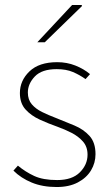

<svg xmlns="http://www.w3.org/2000/svg" viewBox="-20 -740 440 772"><path d="M208 12Q151 12 107.5 -6Q64 -24 34 -54L52 -74Q82 -49 117.5 -32.5Q153 -16 210 -16Q270 -16 301 -47Q332 -78 332 -118Q332 -150 313.5 -171Q295 -192 267.5 -206Q240 -220 212 -230Q175 -243 140 -259Q105 -275 82.5 -300Q60 -325 60 -366Q60 -416 98.5 -453Q137 -490 210 -490Q249 -490 283 -476.5Q317 -463 342 -442L324 -422Q300 -439 273 -450.5Q246 -462 208 -462Q148 -462 120 -432.5Q92 -403 92 -368Q92 -339 108 -320.5Q124 -302 149.5 -289.5Q175 -277 204 -266Q242 -251 279 -235.5Q316 -220 340 -193.5Q364 -167 364 -120Q364 -85 346 -55Q328 -25 293 -6.5Q258 12 208 12ZM130 -570 270 -720H308L310 -716L160 -570Z"/></svg>

Font: Source Sans 3 VF
Style: Regular
Weight: 200
Designer: Paul D. Hunt
Foundry: Adobe
Version: Version 3.046;hotconv 1.0.118;makeotfexe 2.5.65603